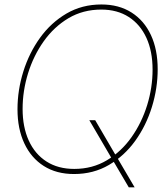

<svg xmlns="http://www.w3.org/2000/svg" viewBox="-20 -757 738 846"><path d="M373.5 -227.5H399.4L490.7 -71.3L494.6 -65.4L573.2 68.4H547.4L475.6 -53.7L471.7 -59.6ZM306.2 9.8Q228.5 9.8 172.9 -25.6Q117.2 -61 87.2 -125.2Q57.1 -189.5 57.1 -275.4Q57.1 -359.9 82.8 -441.9Q108.4 -523.9 156.5 -590.6Q204.6 -657.2 272.9 -697.3Q341.3 -737.3 426.8 -737.3Q503.9 -737.3 559.6 -701.9Q615.2 -666.5 645 -602.5Q674.8 -538.6 674.8 -452.1Q674.8 -368.2 649.4 -285.9Q624 -203.6 576.2 -137Q528.3 -70.3 460.2 -30.3Q392.1 9.8 306.2 9.8ZM307.1 -12.7Q387.2 -12.7 450.9 -50.8Q514.6 -88.9 559.6 -152.6Q604.5 -216.3 628.4 -293.7Q652.3 -371.1 652.3 -450.2Q652.3 -530.8 625.2 -590.1Q598.1 -649.4 547.4 -682.1Q496.6 -714.8 426.3 -714.8Q345.7 -714.8 281.7 -676.8Q217.8 -638.7 172.6 -575Q127.4 -511.2 103.5 -433.6Q79.6 -356 79.6 -276.9Q79.6 -197.3 106.7 -137.7Q133.8 -78.1 184.8 -45.4Q235.8 -12.7 307.1 -12.7Z"/></svg>

Font: Inter 28pt Thin
Style: Italic
Weight: 250
Italic angle: -9.3988°
Designer: Rasmus Andersson
Foundry: rsms
Version: Version 4.001;git-66647c0bb